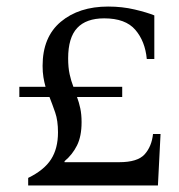

<svg xmlns="http://www.w3.org/2000/svg" viewBox="-20 -566 545 586"><path d="M66 0V-23Q115 -47 136 -80Q157 -113 157 -162Q157 -198 148.5 -222.5Q140 -247 131 -270H39V-301H119Q115 -315 112.5 -330.5Q110 -346 110 -365Q110 -453 165.5 -499.5Q221 -546 310 -546Q353 -546 391 -537Q429 -528 451 -519V-386H428Q423 -440 393 -475Q363 -510 298 -510Q243 -510 215.5 -480.5Q188 -451 188 -388Q188 -360 192.5 -339.5Q197 -319 204 -301H353V-270H215Q221 -254 225 -235.5Q229 -217 229 -193Q229 -150 215 -122Q201 -94 177 -74V-71H344Q400 -71 421.5 -95Q443 -119 447 -157H470L462 0Z"/></svg>

Font: Bona Nova SC
Style: Regular
Weight: 400
Designer: Mateusz Machalski
Foundry: Capitalics
Version: Version 4.001; ttfautohint (v1.8.4.7-5d5b)